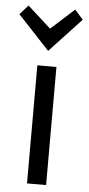

<svg xmlns="http://www.w3.org/2000/svg" viewBox="-74 -815 393 852"><g transform="rotate(5 122.0 -389.5)"><path d="M18 -783 -19 -741 122 -590 263 -741 226 -783 122 -689ZM165 -522H80V4H165Z"/></g></svg>

Font: Repo
Style: Regular
Weight: 400
Designer: Stefan Peev
Foundry: Context Ltd
Version: Version 0.000